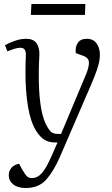

<svg xmlns="http://www.w3.org/2000/svg" viewBox="-20 -716 561 965"><path d="M281 73Q250 144 212.5 186.5Q175 229 109 229Q70 229 47 211Q24 193 24 165Q24 144 37 128Q50 112 76 107L91 135Q106 161 115.5 170Q125 179 141 179Q168 179 190.5 154Q213 129 242 62L269 0H254Q226 0 203 -14Q180 -28 160 -61Q133 -106 120.5 -181Q108 -256 108 -350Q108 -370 108.5 -396.5Q109 -423 110 -440Q111 -476 83 -476Q68 -476 50 -470Q32 -464 17 -458L5 -489Q22 -499 52.5 -510Q83 -521 111 -521Q148 -521 163.5 -499Q179 -477 178 -441Q177 -423 176 -400.5Q175 -378 175 -355Q174 -261 183 -195Q192 -129 211 -91Q227 -60 239 -51.5Q251 -43 270 -43H287L411 -339Q428 -379 427 -402.5Q426 -426 397 -436L361 -449Q357 -480 371 -500.5Q385 -521 416 -521Q449 -521 465.5 -497.5Q482 -474 482 -442Q482 -418 475.5 -392.5Q469 -367 453.5 -328Q438 -289 410 -226ZM138 -696H409L407 -641H135Z"/></svg>

Font: Literata 36pt Light
Style: Italic
Weight: 300
Italic angle: -2°
Designer: Latin by Veronika Burian and Jose Scaglione. Greek by Irene Vlachou. Cyrillic by Vera Evstafieva
Foundry: TypeTogether
Version: Version 3.002